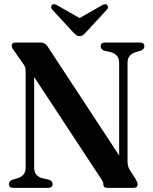

<svg xmlns="http://www.w3.org/2000/svg" viewBox="-20 -905 736 925"><path d="M233.5 -18.5Q233.5 0 212.5 0H44Q23 0 23 -18.5Q23 -31.5 39.5 -39L65.5 -46.5Q82.5 -52 93 -64Q103.5 -76 103.5 -99V-556Q103.5 -571 101.5 -579Q99.5 -587 93 -596L49 -659Q43 -666.5 39.8 -672.2Q36.5 -678 36.5 -684.5Q36.5 -700 54.5 -700H177.5Q196.5 -700 209 -681.5L554 -156V-601Q554 -623.5 543.8 -635.5Q533.5 -647.5 515 -653.5L481.5 -661Q465 -668.5 465 -681.5Q465 -700 485.5 -700H654.5Q675.5 -700 675.5 -681.5Q675.5 -668.5 659 -661L633 -653.5Q615 -647.5 604.8 -635.8Q594.5 -624 594.5 -601V-127.5Q594.5 -104 604 -88.5L631.5 -45.5Q638.5 -33.5 640.8 -27.8Q643 -22 643 -17.5Q643 0 624 0H496Q478 0 478 -16Q478 -22.5 475.5 -29Q473 -35.5 463.5 -49L144.5 -534V-99Q144.5 -76 154.8 -64Q165 -52 183 -46.5L217 -39Q233.5 -31.5 233.5 -18.5ZM396.5 -752Q388 -742.5 381 -736.8Q374 -731 363.5 -731Q353 -731 346 -736.8Q339 -742.5 330 -752L232.5 -858Q226 -865 226.5 -871.5Q227 -878 231 -881.5Q240 -889.5 256.5 -879L363.5 -818L470.5 -879Q487 -889.5 496 -881.5Q499.5 -878 500 -871.5Q500.5 -865 494.5 -858Z"/></svg>

Font: Fraunces 144pt Soft SemiBold
Style: Regular
Weight: 600
Version: Version 1.000;[b76b70a41]